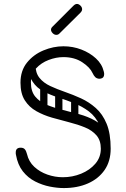

<svg xmlns="http://www.w3.org/2000/svg" viewBox="-20 -945 642 975"><path d="M304 10Q271 10 233 2.5Q195 -5 158.5 -23.5Q122 -42 96 -75Q70 -108 61 -159Q60 -162 60 -165Q60 -168 60 -171Q60 -195 85 -195Q99 -195 106 -187Q113 -179 117 -163Q126 -124 154 -98Q182 -72 220.5 -58.5Q259 -45 299 -45Q348 -45 392 -63Q436 -81 464 -113.5Q492 -146 492 -190Q492 -232 470 -257.5Q448 -283 411.5 -298Q375 -313 331.5 -324Q288 -335 244.5 -347.5Q201 -360 164.5 -380.5Q128 -401 106 -435.5Q84 -470 84 -525Q84 -586 117 -627Q150 -668 200.5 -689Q251 -710 302 -710Q350 -710 393 -693.5Q436 -677 467 -648.5Q498 -620 507 -582Q509 -574 509 -569Q509 -549 492 -546Q489 -545 484 -545Q471 -546 463.5 -553.5Q456 -561 450 -574Q437 -603 397.5 -629Q358 -655 302 -655Q265 -655 227 -640.5Q189 -626 163 -597.5Q137 -569 137 -526Q137 -481 159 -454.5Q181 -428 217 -413Q253 -398 296 -387.5Q339 -377 382.5 -365Q426 -353 462 -333Q498 -313 520 -279Q542 -245 542 -190Q542 -126 511 -81.5Q480 -37 426.5 -13.5Q373 10 304 10ZM160 -617Q160 -575 180.5 -549.5Q201 -524 235.5 -508Q270 -492 310.5 -478Q351 -464 391.5 -445.5Q432 -427 466.5 -396.5Q501 -366 521.5 -316.5Q542 -267 542 -190H507Q507 -262 486.5 -307.5Q466 -353 431.5 -379Q397 -405 356.5 -421Q316 -437 275.5 -450Q235 -463 200.5 -481Q166 -499 145.5 -530.5Q125 -562 125 -615ZM202 -390Q184 -390 184 -407V-501Q184 -518 201 -518Q221 -518 221 -502V-408Q221 -390 202 -390ZM278 -352Q260 -352 260 -369V-463Q260 -480 277 -480Q297 -480 297 -464V-370Q297 -352 278 -352ZM359 -325Q341 -325 341 -342V-436Q341 -453 358 -453Q378 -453 378 -437V-343Q378 -325 359 -325ZM281 -774Q275 -768 266 -768Q256 -768 248 -776Q239 -785 239 -794Q239 -802 246 -809L353 -916Q362 -925 371 -925Q380 -925 389 -916Q397 -908 397 -898Q397 -889 388 -880Z"/></svg>

Font: Agu Display Uzo
Style: Regular
Weight: 400
Designer: Oluwaseun Badejo
Version: Version 1.103